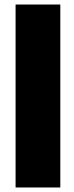

<svg xmlns="http://www.w3.org/2000/svg" viewBox="-20 -830 326 850"><path d="M49 0V-810H247V0Z"/></svg>

Font: Oswald Heavy
Style: Regular
Weight: 400
Designer: Vernon Adams
Foundry: Vernon Adams
Version: Version 4.101